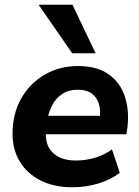

<svg xmlns="http://www.w3.org/2000/svg" viewBox="-20 -780 589 811"><path d="M286 11Q209 11 152 -17.5Q95 -46 64 -97Q33 -148 33 -215Q33 -299 69 -363Q105 -427 167.5 -464Q230 -501 309 -501Q391 -501 440 -465.5Q489 -430 508 -370.5Q527 -311 518 -239L514 -213H155L166 -291H417L401 -277Q406 -313 398 -340.5Q390 -368 368 -384.5Q346 -401 308 -401Q270 -401 243.5 -383.5Q217 -366 202 -338.5Q187 -311 181 -278L176 -243Q169 -199 181.5 -167.5Q194 -136 224.5 -119Q255 -102 301 -102Q343 -102 382.5 -114Q422 -126 453 -149L486 -50Q450 -22 397 -5.5Q344 11 286 11ZM285 -555 143 -760H286L384 -555Z"/></svg>

Font: Nunito Sans 12pt ExtraLight ExtraBold
Style: Italic
Weight: 800
Italic angle: -9°
Version: Version 3.101;gftools[0.9.27]